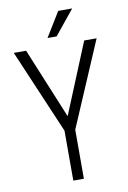

<svg xmlns="http://www.w3.org/2000/svg" viewBox="-97 -945 669 1003"><g transform="rotate(-10 238.0 -443.5)"><path d="M264.6 0H208.5V-264.6L18.1 -710.9H83.5L237.8 -336.4L391.6 -710.9H457.5L264.6 -259.8ZM284.7 -886.7H358.9L253.4 -756.8H205.1Z"/></g></svg>

Font: RobotoCondensed-Light
Style: Light
Weight: 300
Designer: Google
Version: Version 1.200311; 2013